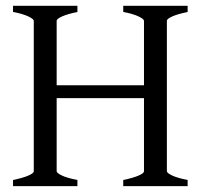

<svg xmlns="http://www.w3.org/2000/svg" viewBox="-20 -635 694 655"><path d="M24.4 0V-21Q57.6 -27.8 76.4 -35.9Q95.2 -43.9 95.2 -50.8V-564Q95.2 -569.8 77.4 -578.6Q59.6 -587.4 24.4 -594.2V-615.2H244.1V-594.2Q210.9 -587.4 192.1 -579.1Q173.3 -570.8 173.3 -564V-344.2H471.2V-564Q471.2 -569.8 453.4 -578.6Q435.5 -587.4 400.4 -594.2V-615.2H620.1V-594.2Q586.9 -587.4 568.1 -579.1Q549.3 -570.8 549.3 -564V-50.8Q549.3 -44.9 567.1 -36.4Q585 -27.8 620.1 -21V0H400.4V-21Q433.6 -27.8 452.4 -35.9Q471.2 -43.9 471.2 -50.8V-300.3H173.3V-50.8Q173.3 -44.9 190.9 -36.4Q208.5 -27.8 244.1 -21V0Z"/></svg>

Font: Gentium Unicode
Style: Regular
Weight: 400
Version: Version 1.009